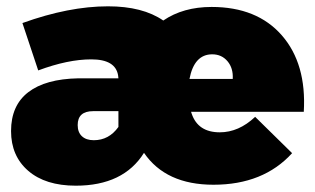

<svg xmlns="http://www.w3.org/2000/svg" viewBox="-20 -577 998 608"><path d="M587 -217Q607 -158 676 -158Q736 -158 788 -207L905 -92Q814 8 656 8Q505 8 436 -93Q371 11 220 11Q124 11 69.5 -36Q15 -83 15 -162Q15 -243 69.5 -285Q124 -327 228 -329H355L354 -338Q346 -389 269 -389Q195 -389 101 -354L51 -504Q198 -557 322 -557Q432 -557 497 -512Q560 -555 650 -555Q794 -555 872.5 -465Q951 -375 942 -223H585ZM717 -327Q719 -361 700.5 -383Q682 -405 652 -405Q595 -405 580 -327ZM275 -225Q226 -225 226 -181Q226 -158 239.5 -145.5Q253 -133 277 -133Q325 -133 355 -175V-225Z"/></svg>

Font: MontserratBlack
Style: Regular
Weight: 900
Designer: Julieta Ulanovsky
Foundry: Julieta Ulanovsky
Version: Version 4.000